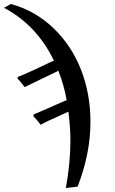

<svg xmlns="http://www.w3.org/2000/svg" viewBox="-64 -714 579 968"><path d="M-43.9 -674.8 -8.8 -693.8Q114.3 -660.2 206.1 -571.5Q297.9 -482.9 345 -361.1Q392.1 -239.3 392.1 -100.1Q392.1 61 327.1 227.1L268.1 233.9Q291 109.4 291 -9.8Q291 -70.3 280.8 -150.9Q161.6 -97.7 141.1 -85Q114.7 -119.1 104 -127.9L106 -137.2Q116.2 -140.6 254.9 -202.1L272 -209Q259.8 -281.7 230 -357.9Q228.5 -357.4 225.6 -355.5Q222.7 -353.5 222.2 -353Q210 -347.7 137.5 -312.3Q64.9 -276.9 60.1 -274.9Q33.2 -310.5 23.9 -317.9L25.9 -326.2Q38.6 -330.1 101.1 -358.6Q163.6 -387.2 184.1 -397.9L208 -408.2Q121.1 -587.4 -43.9 -674.8Z"/></svg>

Font: Linear Smooth
Style: Bold
Weight: 700
Designer: Philipp H. Poll, Flanker
Foundry: Philipp H. Poll, reworked by Flanker
Version: Version 1.061 | FøM Fix